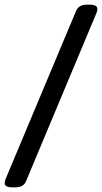

<svg xmlns="http://www.w3.org/2000/svg" viewBox="-38 -723 436 820"><path d="M346.2 -703.1Q377.9 -703.1 377.9 -684.1Q377.9 -677.2 375 -669.9L73.2 50.8Q62.5 77.1 27.8 77.1H15.1Q-18.1 77.1 -18.1 59.1Q-18.1 52.7 -15.1 43.9L287.1 -676.8Q298.3 -703.1 333 -703.1Z"/></svg>

Font: Asap Symbol
Style: Regular
Weight: 900
Designer: Tania Quindós, Elena González Miranda, Marcela Romero, Pablo Cosgaya
Foundry: Omnibus-Type
Version: Version 1.000;PS 001.000;hotconv 1.0.70;makeotf.lib2.5.58329